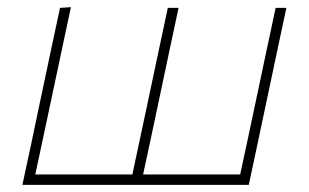

<svg xmlns="http://www.w3.org/2000/svg" viewBox="-20 -516 862 536"><path d="M42.5 0Q54.5 -56.5 66 -109Q77 -161 89.5 -221L100 -270.5Q113 -332 124.2 -385Q135.5 -438 147.5 -494L178 -496Q166 -439.5 154.5 -386Q143 -332 130 -270.5L119.5 -221Q108 -167.5 98.5 -122.5Q89 -77.5 78.5 -29H349.5Q360 -77.5 369.5 -122.5Q379 -167.5 390.5 -221L401 -270.5Q414 -332 425.2 -385Q436.5 -438 448.5 -494H478.5Q466.5 -438 455.2 -385Q444 -332 431 -270.5L420.5 -221Q409 -167 399.5 -122Q390 -77 379.5 -29H650.5Q661 -77 670.5 -122Q680 -167 691.5 -221L702 -270.5Q715 -332 726.2 -385Q737.5 -438 749.5 -494H779.5Q767.5 -438 756.2 -385Q745 -332 732 -270.5L721.5 -221Q709 -161 697.8 -108.8Q686.5 -56.5 674.5 0Z"/></svg>

Font: Heraclito Thin
Style: Italic
Weight: 100
Italic angle: -12°
Designer: Kostas Bartsokas (font) & Cristiano Sobral (main changes)
Foundry: Kostas Bartsokas (font) & Cristiano Sobral (main changes)
Version: Version 1.00;July 8, 2020;FontCreator 13.0.0.2655 64-bit